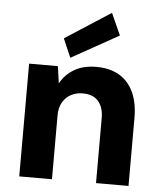

<svg xmlns="http://www.w3.org/2000/svg" viewBox="-54 -829 744 877"><g transform="rotate(5 317.5 -390.5)"><path d="M67 0V-517H199L210 -439Q232 -480 273.5 -504.5Q315 -529 375 -529Q437 -529 480 -503.5Q523 -478 545.5 -429.5Q568 -381 568 -312V0H419V-298Q419 -347 395 -375Q371 -403 323 -403Q293 -403 269 -390Q245 -377 231 -352.5Q217 -328 217 -292V0ZM252 -560 215 -646 424 -781 469 -681Z"/></g></svg>

Font: DM Sans 11pt Black
Style: Regular
Weight: 900
Version: Version 4.004;gftools[0.9.30]